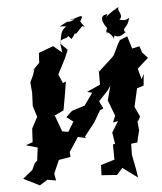

<svg xmlns="http://www.w3.org/2000/svg" viewBox="-61 -969 891 1054"><g transform="rotate(-5 384.0 -442.5)"><path d="M612 -711 582 -649 571 -637 492 -565 493 -590V-495L419 -462L446 -454L399 -388L327 -365L293 -333L330 -306L297 -252L238 -262L266 -252L229 -353L234 -349L281 -372L294 -444L308 -529L291 -521L270 -571L313 -654L333 -701L295 -739L302 -689L255 -728L174 -698L171 -644L125 -597L142 -612L131 -578L113 -541L118 -482L115 -410L134 -349L101 -287L97 -213L59 -199L122 -181L113 -110L99 -97L82 -61L28 -17L116 27L160 0L207 8L200 -30L232 -103L297 -114L295 -141L347 -220L392 -209L385 -217L444 -292L480 -354L500 -364L480 -404L532 -460L549 -484L528 -405L561 -318L546 -282L574 -287L537 -227L547 -164L535 -162L536 -78L460 -55L458 1L543 7L575 -29L657 31L649 -19L634 -95L635 -157L669 -161L685 -227L679 -288L682 -274L697 -301L671 -357L694 -458L731 -469L737 -533L723 -505L707 -564L768 -619L739 -650L727 -686L686 -677L665 -746L623 -729ZM359 -758C392 -797 368 -784 388 -786C387 -783 434 -838 425 -822C450 -817 431 -819 415 -851C455 -909 379 -858 360 -865C400 -878 373 -848 343 -855C284 -822 294 -836 336 -830C308 -808 306 -801 296 -737C290 -770 336 -757 342 -777ZM596 -757C635 -731 672 -793 657 -766C637 -801 671 -784 684 -847C665 -835 661 -834 630 -841C664 -866 603 -903 642 -916C572 -884 539 -838 568 -876C552 -879 509 -869 559 -801C543 -771 565 -770 560 -774C539 -795 602 -753 587 -732Z"/></g></svg>

Font: Asimov Aggro
Style: It
Weight: 500
Designer: Google
Version: Version 2.000980; 2014